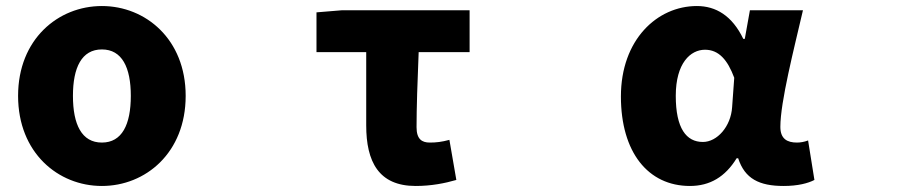

<svg xmlns="http://www.w3.org/2000/svg" viewBox="-20 -563 3040 637"><path d="M318 54C463 54 596 -56 596 -245C596 -433 463 -543 318 -543C173 -543 40 -433 40 -245C40 -56 173 54 318 54ZM222 -245C222 -339 251 -399 318 -399C385 -399 414 -339 414 -245C414 -150 385 -90 318 -90C251 -90 222 -150 222 -245Z M1359 54C1411 54 1456 45 1494 34L1471 -99C1445 -92 1427 -90 1406 -90C1380 -90 1362 -101 1362 -141C1362 -202 1365 -296 1369 -390H1538V-529H1115L1030 -522V-390H1195V-147C1195 -27 1236 54 1359 54Z M2269 54C2335 54 2386 24 2424 -38H2429C2451 30 2499 54 2580 54C2627 54 2661 45 2682 34L2661 -97C2648 -92 2635 -90 2624 -90C2592 -90 2569 -102 2569 -142C2569 -225 2614 -400 2644 -529H2468L2451 -434H2446C2409 -511 2355 -543 2292 -543C2160 -543 2040 -431 2040 -243C2040 -58 2130 54 2269 54ZM2222 -245C2222 -354 2271 -398 2319 -398C2365 -398 2394 -364 2416 -305L2409 -208C2405 -143 2359 -92 2312 -92C2257 -92 2222 -137 2222 -245Z"/></svg>

Font: コーポレート・ロゴ ver3 Bold
Style: Regular
Weight: 700
Designer: [KANA_main] LOGOTYPE.JP [Source Han Sans] Ryoko NISHIZUKA 西塚涼子 (kana, bopomofo & ideographs); Paul D. Hunt (Latin, Greek
Version: Version 12.001;FEAKit 1.0